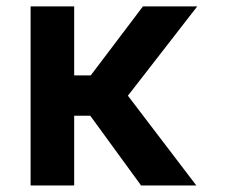

<svg xmlns="http://www.w3.org/2000/svg" viewBox="-20 -565 691 585"><path d="M415.5 -545.5 256.4 -335.2H206V-545.5H73.2V0H206V-212.4H255L409.8 0H578.1L369.7 -273.4L581 -545.5Z"/></svg>

Font: Riot Sans 2.0
Style: Bold
Weight: 600
Designer: Rasmus Andersson
Foundry: rsms
Version: Version 3.006;hotconv 1.0.109;makeotfexe 2.5.65596